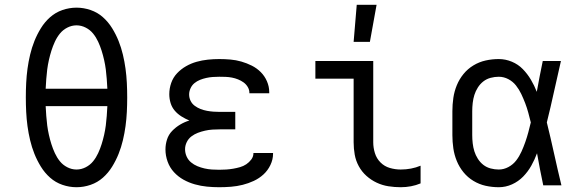

<svg xmlns="http://www.w3.org/2000/svg" viewBox="-20 -775 2440 803"><path d="M300 8Q270 8 241 -2Q212 -12 189.5 -32Q167 -52 151 -78Q135 -104 124 -131.5Q113 -159 106 -188.5Q99 -218 95 -247.5Q91 -277 89.5 -307Q88 -337 88 -368Q88 -398 89.5 -428Q91 -458 95 -487.5Q99 -517 106 -546.5Q113 -576 124 -603.5Q135 -631 151 -657Q167 -683 189.5 -703Q212 -723 241 -733Q270 -743 300 -743Q330 -743 359 -733Q388 -723 410.5 -703Q433 -683 449 -657Q465 -631 476 -603.5Q487 -576 494 -546.5Q501 -517 505 -487.5Q509 -458 510.5 -428Q512 -398 512 -367Q512 -337 510.5 -307Q509 -277 505 -247.5Q501 -218 494 -188.5Q487 -159 476 -131.5Q465 -104 449 -78Q433 -52 410.5 -32Q388 -12 359 -2Q330 8 300 8ZM171 -404H429Q428 -424 426.5 -444.5Q425 -465 422.5 -484.5Q420 -504 415.5 -524Q411 -544 405 -563Q399 -582 390.5 -600.5Q382 -619 369.5 -634.5Q357 -650 338.5 -659.5Q320 -669 300 -669Q280 -669 261.5 -659.5Q243 -650 230.5 -634.5Q218 -619 209.5 -600.5Q201 -582 195 -563Q189 -544 184.5 -524Q180 -504 177.5 -484.5Q175 -465 173.5 -444.5Q172 -424 171 -404ZM300 -66Q320 -66 338.5 -75.5Q357 -85 369.5 -100.5Q382 -116 390.5 -134.5Q399 -153 405 -172Q411 -191 415.5 -211Q420 -231 422.5 -250.5Q425 -270 426.5 -290.5Q428 -311 429 -331H171Q172 -311 173.5 -290.5Q175 -270 177.5 -250.5Q180 -231 184.5 -211Q189 -191 195 -172Q201 -153 209.5 -134.5Q218 -116 230.5 -100.5Q243 -85 261.5 -75.5Q280 -66 300 -66Z M897 8Q871 8 845.5 5.5Q820 3 795 -4Q770 -11 747.5 -23.5Q725 -36 707.5 -55Q690 -74 681 -99Q672 -124 672 -150Q672 -171 678.5 -191.5Q685 -212 700 -227.5Q715 -243 733.5 -254Q752 -265 772 -271Q755 -278 739 -288Q723 -298 711 -312Q699 -326 693.5 -344Q688 -362 688 -381Q688 -405 696 -428Q704 -451 720.5 -468.5Q737 -486 758 -498Q779 -510 802 -516.5Q825 -523 849 -525.5Q873 -528 897 -528Q920 -528 943.5 -526Q967 -524 989.5 -517.5Q1012 -511 1033 -500.5Q1054 -490 1070.5 -473.5Q1087 -457 1096.5 -435Q1106 -413 1106 -390V-385H1023V-387Q1023 -400 1016 -411.5Q1009 -423 998.5 -430.5Q988 -438 975.5 -443Q963 -448 950 -450.5Q937 -453 923.5 -453.5Q910 -454 897 -454Q883 -454 869.5 -453Q856 -452 842.5 -449Q829 -446 816.5 -441Q804 -436 793.5 -427.5Q783 -419 777 -406Q771 -393 771 -380Q771 -366 777 -353.5Q783 -341 794.5 -332.5Q806 -324 819 -319Q832 -314 845.5 -311.5Q859 -309 872.5 -308Q886 -307 900 -307H964V-234H900Q884 -234 868.5 -233Q853 -232 837.5 -228.5Q822 -225 807.5 -219.5Q793 -214 780.5 -204.5Q768 -195 761 -180.5Q754 -166 754 -151Q754 -135 760.5 -120.5Q767 -106 779 -96Q791 -86 805.5 -80Q820 -74 835.5 -70.5Q851 -67 866.5 -66Q882 -65 897 -65Q912 -65 926.5 -66Q941 -67 955.5 -69.5Q970 -72 984 -76Q998 -80 1010 -88Q1022 -96 1031 -108Q1040 -120 1040 -135H1122V-132Q1122 -108 1111 -85Q1100 -62 1082 -45.5Q1064 -29 1041.5 -18.5Q1019 -8 995 -2Q971 4 946.5 6Q922 8 897 8Z M1656 8Q1630 8 1604.5 4Q1579 0 1555.5 -11Q1532 -22 1512.5 -39.5Q1493 -57 1480.5 -80Q1468 -103 1463.5 -128.5Q1459 -154 1459 -180V-446H1299V-520H1541V-180Q1541 -157 1548 -134.5Q1555 -112 1571.5 -95.5Q1588 -79 1610.5 -72.5Q1633 -66 1656 -66Q1678 -66 1699 -70Q1720 -74 1739 -82V-8Q1720 0 1699 4Q1678 8 1656 8ZM1459 -600 1472 -755H1555L1527 -600Z M2066 8Q2038 8 2011 2Q1984 -4 1960 -18.5Q1936 -33 1918.5 -54.5Q1901 -76 1890.5 -101.5Q1880 -127 1876 -154.5Q1872 -182 1872 -210V-310Q1872 -338 1876 -365.5Q1880 -393 1890.5 -418.5Q1901 -444 1918.5 -465.5Q1936 -487 1960 -501.5Q1984 -516 2011 -522Q2038 -528 2066 -528Q2094 -528 2120.5 -517Q2147 -506 2166.5 -486Q2186 -466 2200.5 -441.5Q2215 -417 2225 -391Q2231 -423 2237 -455.5Q2243 -488 2250 -520H2326Q2311 -456 2297 -391.5Q2283 -327 2267 -263Q2283 -198 2297.5 -132Q2312 -66 2328 0H2252Q2245 -33 2238.5 -66.5Q2232 -100 2226 -134Q2216 -107 2202 -82Q2188 -57 2168 -36.5Q2148 -16 2121.5 -4Q2095 8 2066 8ZM2066 -66Q2087 -66 2106.5 -76.5Q2126 -87 2139 -104Q2152 -121 2161 -141Q2170 -161 2177 -181Q2184 -201 2189.5 -221.5Q2195 -242 2200 -263Q2195 -283 2189.5 -303.5Q2184 -324 2176.5 -343.5Q2169 -363 2160 -382Q2151 -401 2138 -417.5Q2125 -434 2106 -444Q2087 -454 2066 -454Q2049 -454 2032 -449.5Q2015 -445 2001.5 -434.5Q1988 -424 1978.5 -409Q1969 -394 1964 -378Q1959 -362 1957 -344.5Q1955 -327 1955 -310V-210Q1955 -193 1957 -175.5Q1959 -158 1964 -142Q1969 -126 1978.5 -111Q1988 -96 2001.5 -85.5Q2015 -75 2032 -70.5Q2049 -66 2066 -66Z"/></svg>

Font: Iosevka Extended
Style: Regular
Weight: 400
Width: 7
Monospace: yes
Designer: Belleve Invis
Foundry: Belleve Invis
Version: Version 32.5.0; ttfautohint (v1.8.4)